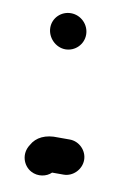

<svg xmlns="http://www.w3.org/2000/svg" viewBox="-69 -548 435 641"><g transform="rotate(10 149.0 -227.5)"><path d="M248 -28C248 -60 221 -87 189 -87H149C107 -89 76 -74 61 -46C39 -13 53 26 81 41C105 54 134 48 150 32H189C221 32 248 4 248 -28ZM60 -444C60 -410 89 -381 122 -381C155 -381 182 -408 182 -441C182 -475 154 -503 120 -503C87 -503 60 -477 60 -444Z"/></g></svg>

Font: Electronic
Style: Nord
Weight: 900
Version: Version 1.011